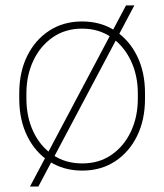

<svg xmlns="http://www.w3.org/2000/svg" viewBox="-20 -617 604 706"><path d="M282.7 10.3Q213.9 10.3 161.6 -23.4Q109.4 -57.1 80.1 -116.7Q50.8 -176.3 50.8 -253.9V-274.4Q50.8 -352.1 80.1 -411.4Q109.4 -470.7 161.4 -504.4Q213.4 -538.1 281.7 -538.1Q350.6 -538.1 402.6 -504.4Q454.6 -470.7 483.9 -411.4Q513.2 -352.1 513.2 -274.4V-253.9Q513.2 -176.3 483.9 -116.7Q454.6 -57.1 402.6 -23.4Q350.6 10.3 282.7 10.3ZM282.7 -16.1Q344.7 -16.1 390.6 -48.1Q436.5 -80.1 461.7 -134Q486.8 -188 486.8 -253.9V-274.4Q486.8 -339.4 461.4 -393.3Q436 -447.3 389.9 -479.5Q343.8 -511.7 281.7 -511.7Q219.7 -511.7 173.6 -479.5Q127.4 -447.3 102.3 -393.3Q77.1 -339.4 77.1 -274.4V-253.9Q77.1 -187.5 102.3 -133.5Q127.4 -79.6 173.6 -47.9Q219.7 -16.1 282.7 -16.1ZM90.3 68.8 443.4 -597.2H474.1L121.1 68.8Z"/></svg>

Font: Roboto Slab LO Thin
Style: Regular
Weight: 250
Designer: Google
Version: Version 2.00;September 28, 2018;FontCreator 11.5.0.2427 64-b